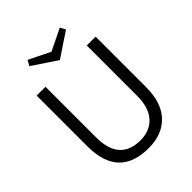

<svg xmlns="http://www.w3.org/2000/svg" viewBox="-246 -1004 1151 1151"><g transform="rotate(-45 330.0 -428.0)"><path d="M193 -872 329 -805 466 -872 485 -838 329 -734 174 -838ZM332 16Q80 16 80 -253V-682H155V-253Q155 -52 332 -52Q412 -52 458.5 -104Q505 -156 505 -253V-682H580V-253Q580 -123 514.5 -53.5Q449 16 332 16Z"/></g></svg>

Font: Didact Gothic
Style: Regular
Weight: 400
Designer: Daniel Johnson
Foundry: Daniel Johnson
Version: Version 2.101;PS 002.101;hotconv 1.0.88;makeotf.lib2.5.64775